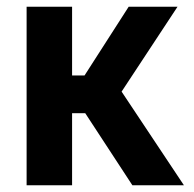

<svg xmlns="http://www.w3.org/2000/svg" viewBox="-20 -550 575 570"><path d="M59 -530H194V-326H231L362 -530H507L341 -278L526 0H373L233 -214H194V0H59Z"/></svg>

Font: 
Style: 㨦
Weight: 700
Designer: A.Korolkova, Vitaly Kuzmin
Foundry: ParaType Ltd
Version: Version 2.000